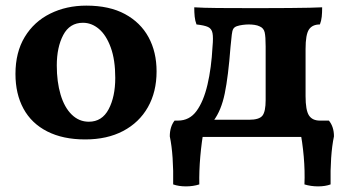

<svg xmlns="http://www.w3.org/2000/svg" viewBox="-20 -487 1227 683"><path d="M283 9Q204 9 148 -19.5Q92 -48 63.5 -100.5Q35 -153 35 -224Q35 -301 68 -355.5Q101 -410 158.5 -438.5Q216 -467 287 -467Q369 -467 424.5 -437Q480 -407 508.5 -354.5Q537 -302 537 -233Q537 -160 506 -105.5Q475 -51 418 -21Q361 9 283 9ZM296 -54Q343 -54 366.5 -98.5Q390 -143 390 -210Q390 -274 374 -318Q358 -362 332 -384Q306 -406 275 -406Q228 -406 205 -362.5Q182 -319 182 -254Q182 -196 195.5 -150.5Q209 -105 235 -79.5Q261 -54 296 -54Z M614 0V-58H696L706 -61H866Q902 -61 913.5 -75.5Q925 -90 925 -131V-322Q925 -357 921.5 -372Q918 -387 904 -393Q896 -397 885.5 -398.5Q875 -400 865 -400Q855 -400 843.5 -398.5Q832 -397 823 -394Q814 -391 810 -384.5Q806 -378 804.5 -363.5Q803 -349 800 -320Q792 -215 779.5 -154.5Q767 -94 740 -58H613Q654 -58 679 -92Q704 -126 718 -185.5Q732 -245 736 -321Q739 -353 736 -369Q733 -385 720 -391Q707 -397 679 -400Q674 -413 672.5 -428Q671 -443 671 -461Q702 -459 754.5 -458.5Q807 -458 892 -458Q963 -458 1008.5 -458.5Q1054 -459 1081.5 -459.5Q1109 -460 1126 -461Q1126 -442 1124.5 -427.5Q1123 -413 1118 -400Q1091 -400 1079 -382Q1067 -364 1067 -313V-145Q1067 -95 1079 -76.5Q1091 -58 1118 -58V0ZM1063 169Q1065 122 1060.5 70Q1056 18 1046 -31V-58H1150Q1168 -36 1168 -2Q1161 31 1158 75Q1155 119 1156 169Q1137 176 1111.5 176Q1086 176 1063 169ZM689 169Q667 176 641.5 176Q616 176 596 169Q597 119 594 75Q591 31 584 -2Q584 -36 601 -58H706V-31Q697 18 692.5 70Q688 122 689 169Z"/></svg>

Font: Vollkorn
Style: Bold
Weight: 700
Designer: Friedrich Althausen
Foundry: Friedrich Althausen
Version: Version 5.000